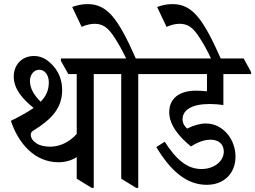

<svg xmlns="http://www.w3.org/2000/svg" viewBox="-20 -909 1244 936"><path d="M266 -118C299 -118 331 -128 354 -143V-38L427 7H437V-548H546V-558L510 -624H277V-612L313 -548H354V-256C320 -218 274 -194 225 -194C198 -194 175 -199 158 -210C141 -221 130 -236 130 -252C130 -261 134 -268 145 -274C234 -329 283 -384 283 -470C283 -515 268 -556 241 -586C215 -616 185 -636 146 -636C88 -636 47 -595 47 -535C47 -475 92 -424 144 -383C116 -363 78 -342 33 -320C70 -209 149 -118 266 -118ZM126 -514C126 -547 147 -569 171 -569C198 -569 218 -544 218 -507C218 -470 205 -440 178 -413C148 -443 126 -476 126 -514Z M644 7H654V-548H763V-558L727 -624H642C556 -819 503 -889 407 -889C379 -889 354 -883 332 -875L378 -778C398 -787 421 -793 441 -793C483 -793 508 -773 539 -725C557 -697 572 -671 595 -624H462V-613L498 -548H571V-38Z M988 -8C1073 -8 1128 -65 1128 -145C1128 -187 1114 -225 1089 -256C1061 -288 1026 -307 984 -307C957 -307 926 -299 892 -282C879 -294 870 -309 870 -328C870 -372 914 -402 1002 -402C1025 -402 1048 -400 1069 -397V-548H1204V-558L1168 -624H679V-612L715 -548H989V-464C968 -466 951 -467 935 -467C854 -467 805 -429 805 -362C805 -297 857 -239 911 -195C948 -219 980 -228 1007 -228C1046 -228 1071 -206 1071 -170C1071 -123 1024 -85 962 -85C894 -85 840 -129 783 -218L742 -192C812 -76 889 -8 988 -8Z M1013 -615H1060C971 -817 918 -889 821 -889C793 -889 768 -883 746 -875L792 -778C812 -787 835 -793 855 -793C897 -793 922 -774 953 -725C972 -696 988 -668 1013 -615Z"/></svg>

Font: Noto Serif Devanagari Condensed Medium
Style: Regular
Weight: 500
Width: 3
Designer: Universal Thirst, Indian Type Foundry and the Monotype Design Team
Foundry: Monotype Imaging Inc.
Version: Version 2.004